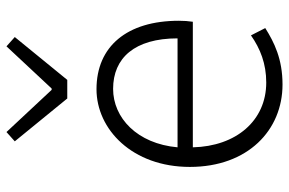

<svg xmlns="http://www.w3.org/2000/svg" viewBox="-166 -692 871 578"><g transform="rotate(-90 269.0 -402.5)"><path d="M304 13C381 13 431 -12 474 -39L452 -82C412 -54 367 -36 310 -36C195 -36 118 -127 115 -257H493C495 -270 496 -284 496 -299C496 -455 419 -547 290 -547C169 -547 56 -439 56 -266C56 -91 167 13 304 13ZM115 -303C126 -425 204 -497 291 -497C384 -497 443 -432 443 -303ZM262 -635H318L447 -793L419 -818L292 -682H288L161 -818L133 -793Z"/></g></svg>

Font: Noto Sans Japanese Light
Style: Regular
Weight: 300
Designer: Ryoko NISHIZUKA (kana & ideographs); Paul D. Hunt (Latin, Greek & Cyrillic); Wenlong ZHANG (bopomofo); Sandoll Communica
Foundry: Adobe Systems Incorporated
Version: Version 1.000;PS 1;hotconv 1.0.78;makeotf.lib2.5.61930